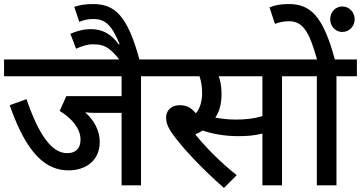

<svg xmlns="http://www.w3.org/2000/svg" viewBox="-20 -916 1784 949"><path d="M677 -539H779V-622H0V-539H581V-441H308L275 -368C335 -331 378 -281 378 -226C378 -179 351 -159 312 -159C235 -159 171 -251 111 -426L28 -396C113 -152 208 -74 319 -74C403 -74 473 -121 473 -215C473 -270 445 -322 401 -361C414 -359 432 -358 459 -358H581V0H677Z M575 -615H671C610 -843 546 -896 439 -896C402 -896 373 -891 347 -882L372 -808C391 -816 412 -822 441 -822C499 -822 531 -795 571 -698L567 -696C532 -746 488 -772 430 -772C393 -772 360 -763 328 -749L356 -675C382 -687 410 -697 438 -697C487 -697 519 -689 575 -615Z M1374 -539H1475V-622H764V-539H966C973 -519 979 -491 979 -458C979 -421 971 -382 948 -356C927 -382 903 -396 870 -396C820 -396 801 -364 801 -336C801 -313 806 -291 835 -251C880 -188 975 -85 1087 13L1150 -50C1071 -113 998 -186 945 -252C958 -257 971 -264 982 -271C1025 -255 1092 -243 1155 -243C1203 -243 1239 -246 1277 -256V0H1374ZM1143 -325C1109 -325 1074 -329 1044 -335C1064 -363 1075 -401 1075 -452C1075 -490 1069 -518 1061 -539H1277V-342C1233 -329 1194 -325 1143 -325Z M1643 -539H1744V-622H1635C1577 -837 1515 -896 1407 -896C1369 -896 1341 -891 1312 -880L1339 -798C1358 -805 1380 -811 1409 -811C1475 -811 1508 -763 1547 -622H1460V-539H1546V0H1643ZM1612 -821C1612 -786 1638 -758 1672 -758C1706 -758 1733 -786 1733 -821C1733 -856 1706 -884 1672 -884C1638 -884 1612 -856 1612 -821Z"/></svg>

Font: Noto Sans Devanagari UI Medium
Style: Regular
Weight: 500
Designer: Jelle Bosma - Monotype Design Team
Foundry: Monotype Imaging Inc.
Version: Version 2.004